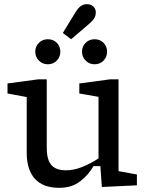

<svg xmlns="http://www.w3.org/2000/svg" viewBox="-20 -888 712 920"><path d="M468 8 461 -92H428Q404 -50 364 -19Q324 12 264 12Q186 12 147 -31.5Q108 -75 108 -156V-423L16 -440V-488L164 -508H204V-180Q204 -123 226 -97.5Q248 -72 296 -72Q334 -72 374 -88Q414 -104 452 -129V-424L360 -440V-488L508 -508H548V-68L636 -52V0ZM209 -580Q184 -580 166.5 -597.5Q149 -615 149 -640Q149 -666 166.5 -683Q184 -700 209 -700Q235 -700 252 -683Q269 -666 269 -640Q269 -615 252 -597.5Q235 -580 209 -580ZM281 -730 341 -828Q353 -848 366 -858Q379 -868 397 -868Q415 -868 427 -857Q439 -846 439 -829Q439 -812 431 -799.5Q423 -787 405 -772L321 -700ZM433 -580Q408 -580 390.5 -597.5Q373 -615 373 -640Q373 -666 390.5 -683Q408 -700 433 -700Q459 -700 476 -683Q493 -666 493 -640Q493 -615 476 -597.5Q459 -580 433 -580Z"/></svg>

Font: Source Serif 4 Caption
Style: Regular
Weight: 400
Designer: Frank Grießhammer
Foundry: Adobe Systems Incorporated
Version: Version 4.004;hotconv 1.0.117;makeotfexe 2.5.65602